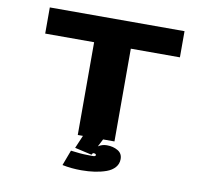

<svg xmlns="http://www.w3.org/2000/svg" viewBox="-93 -808 1236 1113"><g transform="rotate(10 525.0 -251.0)"><path d="M430 0H399.5V-546H111.5V-700H904.5V-546H615.5V0H548.5L525.5 45Q548 29.5 576.5 29.5Q613.5 29.5 641 45.5Q668.5 61.5 668.5 95Q668.5 123 650.5 143.8Q632.5 164.5 601.5 175.8Q570.5 187 533.8 192.5Q497 198 454.5 198Q395.5 198 342.5 187L376.5 96.5Q435 104.5 473 104.5Q478.5 104.5 485.8 104.8Q493 105 497.2 105Q501.5 105 506.2 105Q511 105 513.8 104.5Q516.5 104 518.8 103Q521 102 522 100.5Q523 99 523 96.5Q523 88 507.5 88Q505.5 88 501.5 92L498 99L500 93.5Q498 96.5 498 99L397.5 76Z"/></g></svg>

Font: League Mono Extended ExtraBold
Style: Regular
Weight: 800
Width: 9
Designer: Tyler Finck
Foundry: The League of Moveable Type / Tyler Finck
Version: Version 2.210